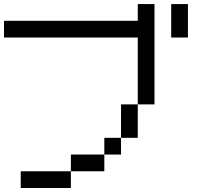

<svg xmlns="http://www.w3.org/2000/svg" viewBox="-20 -937 1040 957"><path d="M750 -916.7V-416.7H666.7V-750H0V-833.3H666.7V-916.7ZM666.7 -416.7V-250H583.3V-416.7ZM83.3 0V-83.3H333.3V0ZM916.7 -916.7V-750H833.3V-916.7ZM333.3 -83.3V-166.7H500V-83.3ZM500 -166.7V-250H583.3V-166.7Z"/></svg>

Font: Galmuri11 Regular
Style: Regular
Weight: 400
Designer: Minseo Lee (Quiple)
Version: Version 2.356;hotconv 1.1.0;makeotfexe 2.6.0 DEVELOPMENT